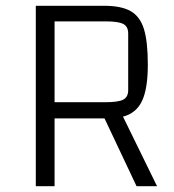

<svg xmlns="http://www.w3.org/2000/svg" viewBox="-20 -645 604 665"><path d="M453 0 342 -235H169V0H104V-625H340Q400 -625 432.5 -606.5Q465 -588 478.5 -544.5Q492 -501 492 -421Q492 -338 472 -295.5Q452 -253 406 -241L524 0ZM169 -291H345Q390 -291 407 -300Q424 -309 424 -333V-529Q424 -553 407 -562Q390 -571 345 -571H169Z"/></svg>

Font: Changa ExtraLight
Style: Regular
Weight: 275
Designer: Eduardo Rodriguez Tunni
Foundry: Eduardo Rodriguez Tunni
Version: Version 2.002; ttfautohint (v1.5) -l 8 -r 50 -G 200 -x 14 -H